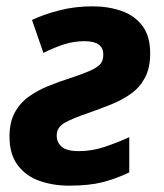

<svg xmlns="http://www.w3.org/2000/svg" viewBox="-20 -576 519 606"><path d="M198 10Q148 10 105 -5Q62 -20 36 -54.5Q10 -89 10 -145Q10 -190 26.5 -220.5Q43 -251 71 -271Q99 -291 132.5 -304.5Q166 -318 200 -329Q249 -345 271 -356Q293 -367 299.5 -377.5Q306 -388 306 -404Q306 -446 247 -446Q213 -446 182 -436Q151 -426 117 -409L81 -513Q119 -531 168 -543.5Q217 -556 272 -556Q322 -556 363.5 -541.5Q405 -527 429.5 -494.5Q454 -462 454 -408Q454 -362 438 -331.5Q422 -301 394.5 -281Q367 -261 331 -246.5Q295 -232 255 -218Q208 -202 183.5 -188Q159 -174 159 -148Q159 -127 174.5 -113Q190 -99 229 -99Q271 -99 312 -113Q353 -127 388 -143V-32Q347 -12 304 -1Q261 10 198 10Z"/></svg>

Font: Noto IKEA Latin
Style: Bold Italic
Weight: 700
Italic angle: -12°
Designer: Monotype Design Team
Foundry: Monotype Imaging Inc.
Version: Version 1.0